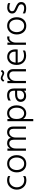

<svg xmlns="http://www.w3.org/2000/svg" viewBox="2140 -2870 929 5250"><g transform="rotate(-90 2605.0 -244.5)"><path d="M306 12Q183 12 114 -65.5Q45 -143 45 -250.5Q45 -358 115.5 -437Q186 -516 306 -516Q368 -516 417 -489V-427Q372 -457 312 -457Q219 -457 164 -396.5Q109 -336 109 -250.5Q109 -165 162 -106Q215 -47 313 -47Q374 -47 417 -79V-17Q374 12 306 12Z M754.5 -456Q671 -456 626 -396Q581 -336 581 -252Q581 -168 627.5 -108.5Q674 -49 753.5 -49Q833 -49 878.5 -107.5Q924 -166 924 -252.5Q924 -339 881 -397.5Q838 -456 754.5 -456ZM755 -514Q863 -514 925.5 -439.5Q988 -365 988 -251.5Q988 -138 924.5 -64.5Q861 9 752 9Q643 9 580 -65Q517 -139 517 -250.5Q517 -362 582 -438Q647 -514 755 -514Z M1770 0H1709V-335Q1709 -456 1603 -456Q1551 -456 1510.5 -408Q1470 -360 1470 -280V0H1409V-335Q1409 -456 1303 -456Q1251 -456 1210.5 -408Q1170 -360 1170 -280V0H1109V-507H1170V-424Q1213 -515 1312 -515Q1434 -515 1462 -415Q1509 -515 1612 -515Q1692 -515 1731 -470.5Q1770 -426 1770 -354Z M1977 -251Q1977 -195 1992.5 -153.5Q2008 -112 2032 -90Q2079 -50 2130 -50Q2198 -50 2242 -104.5Q2286 -159 2286 -253Q2286 -347 2243.5 -402Q2201 -457 2136 -457Q2071 -457 2024 -409.5Q1977 -362 1977 -251ZM1977 200H1916V-507H1977V-433Q2030 -515 2133 -515Q2236 -515 2293 -440.5Q2350 -366 2350 -253.5Q2350 -141 2289 -66.5Q2228 8 2130.5 8Q2033 8 1977 -76Z M2604 5Q2534 5 2489.5 -36.5Q2445 -78 2445 -147Q2445 -216 2501.5 -256.5Q2558 -297 2651 -297H2750V-320Q2750 -388 2721 -422.5Q2692 -457 2618.5 -457Q2545 -457 2482 -414V-480Q2540 -515 2625 -515Q2811 -515 2811 -320V0H2750V-59Q2708 5 2604 5ZM2750 -168V-241H2651Q2580 -241 2545 -213.5Q2510 -186 2510 -144.5Q2510 -103 2537.5 -77Q2565 -51 2621.5 -51Q2678 -51 2714 -84Q2750 -117 2750 -168Z M3100 -640Q3058 -640 3033 -591L2997 -621Q3010 -650 3036.5 -669.5Q3063 -689 3092.5 -689Q3122 -689 3165.5 -666Q3209 -643 3227 -643Q3257 -643 3277 -686L3319 -658Q3289 -594 3230 -594Q3205 -594 3160.5 -617Q3116 -640 3100 -640ZM3340 0H3279V-335Q3279 -394 3249 -425Q3219 -456 3163.5 -456Q3108 -456 3063 -408.5Q3018 -361 3018 -280V0H2957V-507H3018V-420Q3065 -515 3179 -515Q3252 -515 3296 -470Q3340 -425 3340 -354Z M3519 -282H3818V-305Q3818 -374 3779.5 -415Q3741 -456 3676.5 -456Q3612 -456 3569 -411Q3526 -366 3519 -282ZM3709 5Q3596 5 3525.5 -65.5Q3455 -136 3455 -254.5Q3455 -373 3517 -443Q3579 -513 3675 -513Q3771 -513 3826 -452Q3881 -391 3881 -280Q3881 -246 3877 -226H3519Q3526 -142 3577 -97.5Q3628 -53 3713 -53Q3798 -53 3849 -87V-25Q3789 5 3709 5Z M4066 0H4005V-507H4066V-421Q4108 -513 4208 -513Q4215 -513 4233 -511V-449Q4213 -455 4193 -455Q4139 -455 4102.5 -401.5Q4066 -348 4066 -283Z M4525.5 -456Q4442 -456 4397 -396Q4352 -336 4352 -252Q4352 -168 4398.5 -108.5Q4445 -49 4524.5 -49Q4604 -49 4649.5 -107.5Q4695 -166 4695 -252.5Q4695 -339 4652 -397.5Q4609 -456 4525.5 -456ZM4526 -514Q4634 -514 4696.5 -439.5Q4759 -365 4759 -251.5Q4759 -138 4695.5 -64.5Q4632 9 4523 9Q4414 9 4351 -65Q4288 -139 4288 -250.5Q4288 -362 4353 -438Q4418 -514 4526 -514Z M4864 -24V-87Q4931 -49 5008 -49Q5059 -49 5085.5 -70Q5112 -91 5112 -128Q5112 -165 5084.5 -187Q5057 -209 4995 -233.5Q4933 -258 4897 -290Q4861 -322 4861 -380.5Q4861 -439 4906 -475.5Q4951 -512 5026 -512Q5101 -512 5145 -489V-428Q5098 -455 5018 -455Q4974 -455 4948.5 -434.5Q4923 -414 4923 -387.5Q4923 -361 4930.5 -346Q4938 -331 4956 -318Q4980 -303 5040 -278.5Q5100 -254 5137.5 -220.5Q5175 -187 5175 -127Q5175 -67 5131.5 -30.5Q5088 6 5004 6Q4920 6 4864 -24Z"/></g></svg>

Font: Hind Kochi Light
Style: Regular
Weight: 300
Designer: Dhruvi Tolia
Foundry: Indian Type Foundry
Version: Version 0.702;PS 1.0;hotconv 1.0.81;makeotf.lib2.5.63406